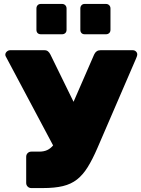

<svg xmlns="http://www.w3.org/2000/svg" viewBox="-20 -955 717 975"><path d="M139 0Q128 0 120.5 -7.5Q113 -15 113 -26V-159Q113 -170 120.5 -177.5Q128 -185 139 -185H179Q203 -185 220 -193Q237 -201 250.5 -217.5Q264 -234 276 -260L458 -678Q463 -689 471 -694.5Q479 -700 490 -700H654Q664 -700 670.5 -693.5Q677 -687 677 -679Q677 -674 675 -668.5Q673 -663 671 -658L475 -204Q450 -146 425.5 -106.5Q401 -67 371 -43.5Q341 -20 299.5 -10Q258 0 198 0ZM267 -184 9 -669Q7 -673 7 -677Q7 -686 14.5 -693Q22 -700 32 -700H206Q217 -700 224 -694Q231 -688 236 -678L376 -392ZM410 -781Q400 -781 394 -787Q388 -793 388 -804V-912Q388 -922 394 -928.5Q400 -935 410 -935H518Q528 -935 534.5 -928.5Q541 -922 541 -912V-804Q541 -793 534.5 -787Q528 -781 518 -781ZM188 -781Q177 -781 171 -787Q165 -793 165 -804V-912Q165 -922 171 -928.5Q177 -935 188 -935H295Q305 -935 311.5 -928.5Q318 -922 318 -912V-804Q318 -793 311.5 -787Q305 -781 295 -781Z"/></svg>

Font: Rubik Light ExtraBold
Style: Regular
Weight: 800
Version: Version 2.104